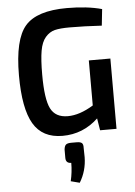

<svg xmlns="http://www.w3.org/2000/svg" viewBox="-64 -750 762 1083"><g transform="rotate(-5 317.5 -209.0)"><path d="M454 -398H576V0H483L472 -68Q386 13 270 13Q156 13 105 -73.5Q54 -160 54 -348Q54 -552 120 -627.5Q186 -703 356 -703Q471 -703 554 -680L544 -587Q446 -593 362 -593Q308 -593 278 -585.5Q248 -578 225 -551.5Q202 -525 193.5 -475.5Q185 -426 185 -341Q185 -202 212 -148.5Q239 -95 309 -95Q376 -95 454 -143ZM345 56Q367 56 375 63.5Q383 71 382 91L383 144Q382 221 343 285L293 272Q305 221 305 169Q274 169 274 138V91Q276 71 284.5 63.5Q293 56 315 56Z"/></g></svg>

Font: Exo 2 Semi Bold
Style: Regular
Weight: 600
Designer: Natanael Gama
Version: Version 1.001;PS 001.001;hotconv 1.0.88;makeotf.lib2.5.64775